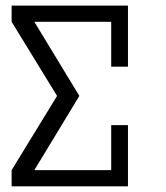

<svg xmlns="http://www.w3.org/2000/svg" viewBox="-20 -657 586 677"><path d="M431.2 0H21V-57.1L181.2 -318.8L21 -580.1V-637.2H431.2V-421.9H372.1V-580.1H101.1L259.8 -318.8L101.1 -57.1H372.1V-215.8H431.2Z"/></svg>

Font: Anonymous Pro
Style: Regular
Weight: 400
Monospace: yes
Designer: Mark Simonson
Version: Version 1.002